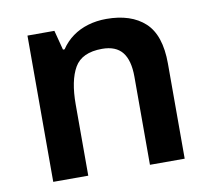

<svg xmlns="http://www.w3.org/2000/svg" viewBox="-66 -627 772 702"><g transform="rotate(-10 319.5 -276.5)"><path d="M371 -553Q463 -553 514 -506Q565 -459 565 -353V0H436V-327Q436 -388 412 -418Q388 -448 337 -448Q262 -448 234.5 -400.5Q207 -353 207 -264V0H77V-543H177L196 -470H202Q220 -497 245.5 -515.5Q271 -534 303 -543.5Q335 -553 371 -553Z"/></g></svg>

Font: Noto Sans Syriac Eastern SemiBold
Style: Regular
Weight: 600
Designer: Patrick Giasson and the Monotype Design Team
Foundry: Monotype Imaging Inc.
Version: Version 3.001